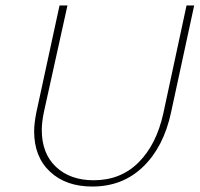

<svg xmlns="http://www.w3.org/2000/svg" viewBox="-20 -678 733 703"><path d="M105 -197Q105 -226 113 -266L198 -658H227L141 -269Q133 -231 133 -202Q133 -116 185 -67Q237 -18 323 -18Q422 -18 487.5 -83.5Q553 -149 578 -263L663 -658H691L606 -265Q579 -140 504 -67.5Q429 5 318 5Q221 5 163 -49.5Q105 -104 105 -197Z"/></svg>

Font: Ysabeau Infant Extralight
Style: Italic
Weight: 200
Italic angle: -12°
Designer: Christian Thalmann (Catharsis Fonts)
Version: Version 0.003